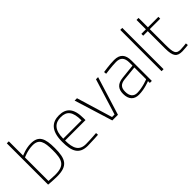

<svg xmlns="http://www.w3.org/2000/svg" viewBox="85 -1534 2360 2360"><g transform="rotate(-45 1265.0 -354.5)"><path d="M226 -23C191 -23 113 -29 113 -29V-437C113 -437 196 -477 285 -477C396 -477 418 -406 418 -258C418 -97 393 -23 226 -23ZM285 -509C196 -509 113 -469 113 -469V-718H78V0C78 0 159 8 227 8C413 8 455 -71 455 -258C455 -430 421 -509 285 -509Z M609 -268C609 -420 674 -477 774 -477C878 -477 927 -421 927 -268H609ZM761 -23C645 -23 609 -98 609 -236H964V-269C964 -442 897 -509 774 -509C660 -509 572 -448 572 -250C572 -87 611 7 760 8C833 8 945 0 945 0L943 -32C943 -32 831 -23 761 -23Z M1194 0H1292L1447 -500H1410L1265 -32H1221L1080 -500H1039Z M1846 -64C1846 -64 1744 -22 1650 -22C1589 -22 1555 -64 1555 -137C1555 -206 1582 -242 1660 -250L1846 -269ZM1881 -353C1881 -456 1836 -510 1735 -510C1655 -510 1543 -492 1543 -492L1546 -459C1546 -459 1662 -476 1735 -476C1808 -476 1846 -440 1846 -353V-301L1656 -281C1558 -271 1518 -222 1518 -137C1518 -40 1567 9 1649 9C1749 9 1846 -32 1846 -32V0H1881V-353Z M2085 0V-718H2050V0Z M2495 -500H2313V-663H2278V-500H2199V-468H2278V-168C2278 -24 2314 9 2405 9C2440 9 2506 1 2506 1L2503 -30C2503 -30 2433 -22 2405 -22C2324 -22 2313 -57 2313 -206V-468H2495Z"/></g></svg>

Font: RazerF5 Thin
Style: Regular
Weight: 250
Foundry: Razer Inc.
Version: Version 2